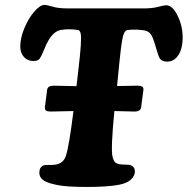

<svg xmlns="http://www.w3.org/2000/svg" viewBox="-20 -739 754 772"><path d="M458.5 3.9Q413.1 12.7 329.1 12.7Q243.2 12.7 205.1 3.9Q191.9 1 183.3 -1.5Q174.8 -3.9 162.8 -9.5Q150.9 -15.1 144.5 -24.2Q138.2 -33.2 138.2 -44.9Q138.2 -67.4 155.8 -74.2Q161.1 -76.2 175.3 -75.7Q189.5 -75.2 200.7 -76.7Q234.9 -81.1 245.1 -112.8Q257.8 -151.4 275.4 -292.5Q196.3 -290.5 183.6 -290.5Q170.9 -290.5 165.3 -294.4Q159.7 -298.3 160.6 -307.6L169.4 -377.4Q171.4 -394.5 196.3 -394.5Q209.5 -394.5 287.6 -392.6L294.9 -455.6Q302.7 -522 304.9 -556.9Q307.1 -591.8 304.4 -604Q301.8 -616.2 294.4 -618.2Q257.3 -624 225.6 -618.7Q197.8 -614.3 176.3 -579.1Q167.5 -564.5 157.7 -540.5Q147.9 -516.6 141.1 -505.4Q134.8 -493.7 114.3 -493.7Q90.8 -493.7 76.2 -510Q61.5 -526.4 61.5 -551.3Q61.5 -586.9 78.6 -627.2Q95.7 -667.5 118.7 -693.4Q141.6 -719.2 158.7 -719.2Q168 -719.2 191.7 -712.2Q215.3 -705.1 253.4 -705.1H554.7Q592.8 -705.1 615.7 -711.4Q638.7 -717.8 647.9 -717.8Q673.8 -717.8 694.1 -676Q714.4 -634.3 714.4 -588.9Q714.4 -538.6 693.4 -512.2Q677.2 -491.2 651.9 -491.2Q629.9 -491.2 621.1 -506.3Q617.2 -513.2 609.9 -538.1Q596.2 -586.4 588.4 -598.1Q581.1 -609.9 569.3 -614.3Q554.7 -619.1 529.3 -619.9Q503.9 -620.6 489.3 -617.2Q478 -613.8 471.9 -581.1Q465.8 -548.3 458.5 -473.1Q457 -459.5 456.5 -452.1L450.7 -393.1Q465.3 -393.1 492.9 -393.8Q520.5 -394.5 533.7 -394.5Q546.4 -394.5 552 -390.6Q557.6 -386.7 556.6 -377.4L547.4 -307.6Q545.4 -290.5 520.5 -290.5Q508.3 -290.5 439.9 -292.5Q424.8 -138.7 432.6 -108.4Q435.5 -95.2 441.4 -88.1Q447.3 -81.1 459.5 -79.1Q467.8 -77.1 482.4 -77.1Q497.1 -77.1 504.9 -75.2Q522.5 -67.9 522.5 -49.3Q522.5 -32.7 506.6 -17.3Q490.7 -2 458.5 3.9Z"/></svg>

Font: Cooper*
Style: Bold Italic
Weight: 700
Italic angle: -7°
Designer: Owen Earl
Foundry: indestructible type*
Version: Version 0.001